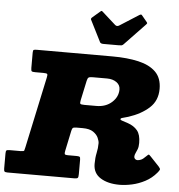

<svg xmlns="http://www.w3.org/2000/svg" viewBox="-95 -1078 1077 1154"><g transform="rotate(5 443.5 -501.0)"><path d="M890 -77.5Q861 -43 822.5 -22.8Q784 -2.5 743.8 6.2Q703.5 15 669 15Q598.5 15 553.8 -13Q509 -41 509 -97Q509 -134.5 515.5 -163.8Q522 -193 522 -223Q522 -235.5 513.5 -255Q505 -274.5 482.8 -289.8Q460.5 -305 419 -305H382Q365.5 -305 360.2 -300.8Q355 -296.5 352 -282.5L326.5 -161.5Q323.5 -147 325 -141Q326.5 -135 346 -135H395Q410 -135 415 -132.2Q420 -129.5 420 -114.5V-27.5Q420 -9 415.5 -4.5Q411 0 393 0H-7.5Q-22 0 -26 -4.2Q-30 -8.5 -30 -22.5V-112.5Q-30 -127 -26.2 -131Q-22.5 -135 -7 -135H60Q79 -135 81 -140.5Q83 -146 86 -160.5L177.5 -588.5Q181.5 -606 178 -610.5Q174.5 -615 154 -615H106Q89 -615 84.5 -618.5Q80 -622 80 -638.5V-730.5Q80 -745 84.8 -747.5Q89.5 -750 104 -750H559Q649.5 -750 717 -734.5Q784.5 -719 821.8 -682Q859 -645 859 -580Q859 -509 810.8 -465.2Q762.5 -421.5 687 -397Q664 -390 652.2 -387.2Q640.5 -384.5 640.5 -378.5Q640.5 -373 652 -370Q663.5 -367 687 -358.5Q723.5 -346 744.2 -321Q765 -296 765 -246Q765 -223 759.5 -208.2Q754 -193.5 748.5 -182.8Q743 -172 743 -161Q743 -153 749 -147.5Q755 -142 763 -142Q773 -142 785 -147Q797 -152 815 -170.5Q825 -180.5 828 -181.2Q831 -182 841.5 -170.5L893.5 -115.5Q905 -103 903 -96.8Q901 -90.5 890 -77.5ZM417 -445H489Q546 -445 582.5 -478Q619 -511 619 -556Q619 -582.5 596.2 -598.8Q573.5 -615 539 -615H453Q434 -615 427.8 -610.8Q421.5 -606.5 418 -590.5L392.5 -471.5Q389 -454.5 392.2 -449.8Q395.5 -445 417 -445ZM478 -828.5 412 -959.5Q409 -966 419.5 -974.5L462.5 -1011.5Q469 -1017 471.2 -1016.8Q473.5 -1016.5 478.5 -1012L559.5 -939.5Q570.5 -930 584.5 -939L700 -1012.5Q707 -1016.5 710.2 -1015.5Q713.5 -1014.5 717 -1009.5L746 -974.5Q750.5 -969 750 -966.5Q749.5 -964 743.5 -957.5L620 -828.5Q614.5 -822.5 608.5 -821.2Q602.5 -820 591.5 -820H499Q482.5 -820 478 -828.5Z"/></g></svg>

Font: Besley* Fatface
Style: Italic
Weight: 900
Italic angle: -13°
Designer: Owen Earl
Foundry: indestructible type*
Version: Version 3.000; ttfautohint (v1.8.3)